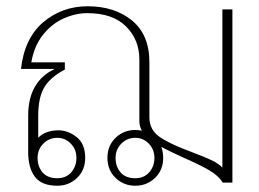

<svg xmlns="http://www.w3.org/2000/svg" viewBox="-20 -583 828 613"><path d="M260 -563Q346 -563 401.5 -517.5Q457 -472 457 -384V-208Q457 -168 491 -145Q525 -122 591 -98Q633 -82 654.5 -72Q676 -62 690 -48V-553H722V0H691Q678 -22 647 -40Q616 -58 565 -80Q517 -102 495 -114Q501 -98 501 -79Q501 -40 475 -15Q449 10 412 10Q375 10 349 -15Q323 -40 323 -79Q323 -118 349 -143Q375 -168 412 -168Q419 -168 433 -166Q425 -180 425 -195V-393Q425 -456 382.5 -498.5Q340 -541 259 -541Q221 -541 183 -524Q145 -507 117 -471.5Q89 -436 80 -384H187V-361Q140 -336 121 -303.5Q102 -271 102 -213V-143Q113 -155 130 -161Q147 -167 166 -167Q197 -167 224.5 -145.5Q252 -124 252 -79Q252 -40 226 -15Q200 10 163 10Q113 10 91.5 -18.5Q70 -47 70 -97V-214Q70 -323 155 -363H47Q58 -461 118 -512Q178 -563 260 -563ZM163 -14Q191 -14 207.5 -33Q224 -52 224 -79Q224 -106 206 -124.5Q188 -143 163 -143Q137 -143 118.5 -124.5Q100 -106 100 -79Q100 -51 116 -32.5Q132 -14 163 -14ZM412 -14Q440 -14 456.5 -33Q473 -52 473 -79Q473 -106 455 -124.5Q437 -143 412 -143Q386 -143 367.5 -124.5Q349 -106 349 -79Q349 -51 365 -32.5Q381 -14 412 -14Z"/></svg>

Font: Taviraj Thin
Style: Regular
Weight: 100
Designer: Katatrad Team
Foundry: CadsonDemak
Version: Version 1.030